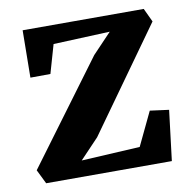

<svg xmlns="http://www.w3.org/2000/svg" viewBox="-67 -614 675 680"><g transform="rotate(-10 271.0 -274.0)"><path d="M360.5 -489.5 157 -481 127.5 -378.5 55.5 -378 57.5 -548H493L516 -499L251.5 -129L183.5 -57.5L394 -69L451.5 -189.5L519.5 -180.5L497.5 0H45.5L20.5 -51L292 -417.5Z"/></g></svg>

Font: Merriweather 36pt
Style: Bold
Weight: 700
Designer: Eben Sorkin
Foundry: Eben Sorkin
Version: Version 2.100